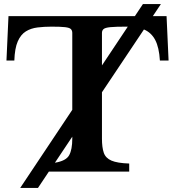

<svg xmlns="http://www.w3.org/2000/svg" viewBox="-20 -850 867 951"><path d="M80 81 338 -306V-687Q338 -699 331 -706Q324 -713 302 -715.5Q280 -718 235 -718Q199 -718 166 -714Q133 -710 108 -694.5Q83 -679 68 -645Q53 -611 51 -550H12L22 -770H648L688 -830H777L737 -770H805L815 -550H772Q768 -616 748.5 -652.5Q729 -689 693 -704L485 -393V-163Q485 -120 494 -93.5Q503 -67 532 -54.5Q561 -42 620 -40V0H222L168 81ZM485 -687V-526L613 -718Q609 -718 604 -718Q552 -718 526.5 -715.5Q501 -713 493 -706Q485 -699 485 -687ZM338 -163V-173L252 -44Q307 -53 322.5 -81Q338 -109 338 -163Z"/></svg>

Font: Libre Baskerville
Style: Bold
Weight: 700
Designer: Pablo Impallari, Rodrigo Fuenzalida
Foundry: Pablo Impallari, Rodrigo Fuenzalida
Version: Version 1.051; ttfautohint (v1.8.4.7-5d5b)